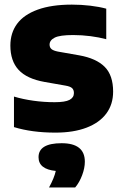

<svg xmlns="http://www.w3.org/2000/svg" viewBox="-20 -578 544 852"><path d="M42 -14V-149.5Q82 -137.5 128.5 -131Q175 -124.5 222.5 -124.5Q269 -124.5 288.5 -134.8Q308 -145 308 -165Q308 -179.5 299.8 -187Q291.5 -194.5 271 -198L177 -214.5Q99 -228.5 62.5 -268Q26 -307.5 26 -376Q26 -432 56 -472.5Q86 -513 147.2 -535.2Q208.5 -557.5 299 -557.5Q340 -557.5 380.2 -552.8Q420.5 -548 451.5 -539.5V-404Q420 -412.5 381.8 -417.5Q343.5 -422.5 304.5 -422.5Q245.5 -422.5 222.8 -411Q200 -399.5 200 -380Q200 -367.5 208.5 -360.2Q217 -353 237.5 -349L331.5 -332.5Q407 -319 444.5 -281.5Q482 -244 482 -171.5Q482 -115 451.8 -74.2Q421.5 -33.5 364 -11.5Q306.5 10.5 226 10.5Q121.5 10.5 42 -14ZM356.5 139.5Q356.5 167.5 344.5 199.5Q332.5 231.5 313.5 254H197.5Q221 211 227.5 180.5Q151 173 151 119.5Q151 57.5 253.5 57.5Q356.5 57.5 356.5 139.5Z"/></svg>

Font: Encode Sans ExtraBold
Style: Regular
Weight: 800
Designer: Multiple Designers
Foundry: Impallari Type
Version: Version 2.000